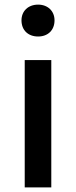

<svg xmlns="http://www.w3.org/2000/svg" viewBox="-20 -811 328 831"><path d="M87 0H202V-551H87ZM145 -653C187 -653 216 -680 216 -723C216 -763 187 -791 145 -791C102 -791 73 -763 73 -723C73 -680 102 -653 145 -653Z"/></svg>

Font: Noto Sans TC Medium
Style: Regular
Weight: 500
Designer: Ryoko NISHIZUKA 西塚涼子 (kana, bopomofo & ideographs); Paul D. Hunt (Latin, Greek & Cyrillic); Sandoll Communications 산돌커뮤니
Foundry: Adobe
Version: Version 2.004;hotconv 1.0.118;makeotfexe 2.5.65603